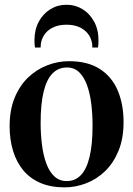

<svg xmlns="http://www.w3.org/2000/svg" viewBox="-20 -777 561 808"><path d="M20.5 -245.5Q20.5 -314 41.5 -365.2Q62.5 -416.5 98.2 -450.8Q134 -485 178.8 -502.2Q223.5 -519.5 270.5 -519.5Q349 -519.5 400 -486.8Q451 -454 475.5 -396Q500 -338 500 -263Q500 -194.5 479 -143Q458 -91.5 422.8 -57.2Q387.5 -23 343 -5.8Q298.5 11.5 251.5 11.5Q193.5 11.5 150 -7.2Q106.5 -26 78 -60.2Q49.5 -94.5 35 -141.8Q20.5 -189 20.5 -245.5ZM261 -15Q296.5 -15 320.8 -40.5Q345 -66 357.2 -118Q369.5 -170 369.5 -248.5Q369.5 -297 364 -341Q358.5 -385 346 -419.2Q333.5 -453.5 313 -473.2Q292.5 -493 262 -493Q225.5 -493 200.8 -467.8Q176 -442.5 163.5 -390.8Q151 -339 151 -259Q151 -210.5 156.8 -166.5Q162.5 -122.5 175.2 -88.2Q188 -54 209 -34.5Q230 -15 261 -15ZM260 -757Q297 -757 327.5 -738.2Q358 -719.5 376.2 -685.8Q394.5 -652 394.5 -607Q394.5 -598 394 -591.5Q393.5 -585 392.5 -577H368.5Q368.5 -582 368.2 -587.8Q368 -593.5 366.5 -599Q362 -621 347.8 -637.8Q333.5 -654.5 311.5 -663.8Q289.5 -673 260 -673Q230.5 -673 208.2 -663.8Q186 -654.5 172 -637.8Q158 -621 153 -599Q152 -593.5 151.5 -587.8Q151 -582 151 -577H127Q126 -585 125.5 -591.5Q125 -598 125 -607Q125 -652 143.2 -685.8Q161.5 -719.5 192 -738.2Q222.5 -757 260 -757Z"/></svg>

Font: Merriweather 144pt SemiBold
Style: Regular
Weight: 600
Version: Version 2.100